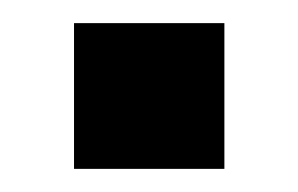

<svg xmlns="http://www.w3.org/2000/svg" viewBox="-20 -146 258 166"><path d="M44 0V-126H174V0Z"/></svg>

Font: Geist Med
Style: Regular
Weight: 400
Designer: Basement.studio, Andrés Briganti, Mateo Zaragoza
Foundry: Basement.studio, Vercel, Andrés Briganti, Guido Ferreyra, Mateo Zaragoza
Version: Version 1.401